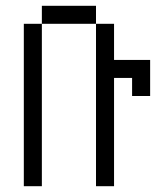

<svg xmlns="http://www.w3.org/2000/svg" viewBox="-20 -645 540 665"><path d="M62.5 -562.5V0H125V-562.5ZM312.5 -562.5V0H375Q375 0 375 -375H437.5V-312.5H500Q500 -312.5 500 -437.5H375Q375 -437.5 375 -562.5ZM125 -562.5H312.5V-625H125Z"/></svg>

Font: CalcUnifontExMono
Style: Regular
Weight: 500
Version: Version 15.0.06